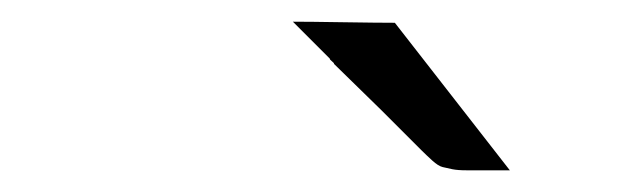

<svg xmlns="http://www.w3.org/2000/svg" viewBox="-20 -691 572 177"><path d="M250 -671Q265 -671 296.5 -670.5Q328 -670 344 -670L450 -534H410Q402 -534 397 -535Q392 -536 388 -537Q384 -538 378.5 -543Q373 -548 368.5 -552.5Q364 -557 353 -568Q342 -579 332 -589L288 -632Q288 -633 286 -634.5Q284 -636 284 -637Z"/></svg>

Font: Coval
Style: Book Italic
Weight: 350
Foundry: Context Ltd
Version: Version 001.000